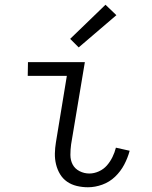

<svg xmlns="http://www.w3.org/2000/svg" viewBox="-20 -782 640 810"><path d="M351 8Q327 8 304 2.5Q281 -3 263 -15.5Q245 -28 233.5 -47Q222 -66 216.5 -88.5Q211 -111 211.5 -134.5Q212 -158 216 -182L262 -462H97L98 -520H338L280 -173Q277 -151 277 -128.5Q277 -106 286.5 -88Q296 -70 315.5 -60Q335 -50 357 -50Q377 -50 397 -59Q417 -68 431 -84Q445 -100 454.5 -119.5Q464 -139 469 -159L527 -146Q519 -116 504 -87.5Q489 -59 465.5 -36.5Q442 -14 411.5 -3Q381 8 351 8ZM312 -582 276 -618 425 -762 471 -718Z"/></svg>

Font: Iosevka HT Light Extended
Style: Italic
Weight: 300
Width: 7
Italic angle: -9°
Monospace: yes
Designer: Belleve Invis
Foundry: Belleve Invis
Version: Version 32.3.0; ttfautohint (v1.8.4)